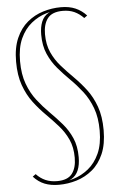

<svg xmlns="http://www.w3.org/2000/svg" viewBox="-65 -843 691 1108"><g transform="rotate(-5 280.5 -289.0)"><path d="M226 -652Q226 -591 246.8 -545.5Q267.5 -500 300.5 -462.8Q333.5 -425.5 370.5 -388.8Q407.5 -352 440.5 -308.8Q473.5 -265.5 494.2 -208Q515 -150.5 515 -71Q515 10 490.8 66Q466.5 122 425.5 156Q384.5 190 334 205.5Q283.5 221 231 221L220 209Q267.5 209 315.5 194.5Q363.5 180 403.5 147.8Q443.5 115.5 467.8 62Q492 8.5 492 -70Q492 -146.5 471.2 -201.8Q450.5 -257 417.8 -299.2Q385 -341.5 348 -378Q311 -414.5 278.2 -453Q245.5 -491.5 224.8 -539Q204 -586.5 204 -651Q204 -694 216.5 -725.2Q229 -756.5 258 -773.2Q287 -790 336 -790L331 -799Q379 -799 414.8 -783.5Q450.5 -768 478 -738L460 -725Q435.5 -750.5 406.5 -763.8Q377.5 -777 340 -777Q278 -777 252 -743.5Q226 -710 226 -652ZM335 73Q335 12 314.2 -33Q293.5 -78 260.5 -115.2Q227.5 -152.5 190.5 -189.2Q153.5 -226 120.5 -269.5Q87.5 -313 66.8 -370.8Q46 -428.5 46 -508Q46 -588.5 70.5 -644.2Q95 -700 136 -734Q177 -768 227.8 -783.5Q278.5 -799 331 -799L342 -786Q294 -786 245.8 -771.8Q197.5 -757.5 157.5 -725.2Q117.5 -693 93.2 -639.8Q69 -586.5 69 -509Q69 -432.5 89.8 -376.8Q110.5 -321 143.5 -278.8Q176.5 -236.5 213.5 -199.8Q250.5 -163 283.5 -124.8Q316.5 -86.5 337.2 -39.5Q358 7.5 358 72Q358 116 345.2 147.2Q332.5 178.5 303.5 195.2Q274.5 212 226 212L231 221Q184 221 148.2 206.8Q112.5 192.5 84 161L102 148Q126 173.5 155.2 186.2Q184.5 199 222 199Q283.5 199 309.2 165.5Q335 132 335 73Z"/></g></svg>

Font: Hepta Slab ExtraLight ExtraLight
Style: Regular
Weight: 250
Version: Version 1.102